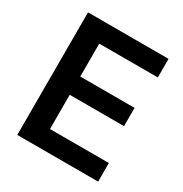

<svg xmlns="http://www.w3.org/2000/svg" viewBox="-169 -858 942 987"><g transform="rotate(30 302.0 -364.0)"><path d="M70.8 0V-727.5H548.8V-617.2H201.2V-421.9H523.4V-313.5H201.2V-110.4H550.8V0Z"/></g></svg>

Font: Inter 17pt SemiBold
Style: Regular
Weight: 600
Version: Version 4.001;git-66647c0bb